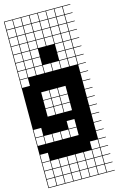

<svg xmlns="http://www.w3.org/2000/svg" viewBox="-156 -869 742 1198"><g transform="rotate(-15 214.5 -269.5)"><path d="M325 -803.6V-753.6H375V-803.6ZM164.3 -700H214.3V-750H164.3ZM271.4 -700H321.4V-750H271.4ZM57.1 -700H107.1V-750H57.1ZM110.7 -700H160.7V-750H110.7ZM217.9 -700H267.9V-750H217.9ZM325 -700H375V-750H325ZM3.6 -700H53.6V-750H3.6ZM164.3 -646.4H214.3V-696.4H164.3ZM271.4 -646.4H321.4V-696.4H271.4ZM57.1 -646.4H107.1V-696.4H57.1ZM110.7 -646.4H160.7V-696.4H110.7ZM217.9 -646.4H267.9V-696.4H217.9ZM325 -646.4H375V-696.4H325ZM3.6 -646.4H53.6V-696.4H3.6ZM325 -592.9H375V-642.9H325ZM164.3 -592.9H214.3V-642.9H164.3ZM271.4 -592.9H321.4V-642.9H271.4ZM57.1 -592.9H107.1V-642.9H57.1ZM110.7 -592.9H160.7V-642.9H110.7ZM217.9 -592.9H267.9V-642.9H217.9ZM3.6 -592.9H53.6V-642.9H3.6ZM57.1 -539.3H107.1V-589.3H57.1ZM3.6 -539.3H53.6V-589.3H3.6ZM110.7 -539.3H160.7V-589.3H110.7ZM217.9 -539.3H267.9V-589.3H217.9ZM271.4 -539.3H321.4V-589.3H271.4ZM325 -539.3H375V-589.3H325ZM164.3 -539.3H214.3V-589.3H164.3ZM110.7 -485.7H160.7V-535.7H110.7ZM271.4 -485.7H321.4V-535.7H271.4ZM3.6 -485.7H53.6V-535.7H3.6ZM325 -485.7H375V-535.7H325ZM164.3 -485.7H214.3V-535.7H164.3ZM57.1 -485.7H107.1V-535.7H57.1ZM217.9 -485.7H267.9V-535.7H217.9ZM57.1 -432.1H107.1V-482.1H57.1ZM217.9 -432.1H267.9V-482.1H217.9ZM164.3 -432.1H214.3V-482.1H164.3ZM325 -432.1H375V-482.1H325ZM271.4 -432.1H321.4V-482.1H271.4ZM3.6 -432.1H53.6V-482.1H3.6ZM110.7 -432.1H160.7V-482.1H110.7ZM3.6 -378.6H53.6V-428.6H3.6ZM110.7 -271.4H160.7V-321.4H110.7ZM217.9 -271.4H267.9V-321.4H217.9ZM164.3 -271.4H214.3V-321.4H164.3ZM217.9 -217.9H267.9V-267.9H217.9ZM110.7 -217.9H160.7V-267.9H110.7ZM164.3 -217.9H214.3V-267.9H164.3ZM164.3 -164.3H214.3V-214.3H164.3ZM110.7 -164.3H160.7V-214.3H110.7ZM217.9 -164.3H267.9V-214.3H217.9ZM217.9 -57.1H267.9V-107.1H217.9ZM3.6 -57.1H53.6V-107.1H3.6ZM57.1 -3.6H107.1V-53.6H57.1ZM110.7 -3.6H160.7V-53.6H110.7ZM3.6 -3.6H53.6V-53.6H3.6ZM164.3 -3.6H214.3V-53.6H164.3ZM217.9 -3.6H267.9V-53.6H217.9ZM3.6 103.6H53.6V53.6H3.6ZM325 103.6H375V53.6H325ZM217.9 210.7H267.9V160.7H217.9ZM3.6 210.7H53.6V160.7H3.6ZM57.1 210.7H107.1V160.7H57.1ZM325 210.7H375V160.7H325ZM110.7 210.7H160.7V160.7H110.7ZM271.4 210.7H321.4V160.7H271.4ZM164.3 210.7H214.3V160.7H164.3ZM3.6 264.3H53.6V214.3H3.6ZM325 264.3H375V214.3H325ZM110.7 264.3H160.7V214.3H110.7ZM271.4 264.3H321.4V214.3H271.4ZM164.3 264.3H214.3V214.3H164.3ZM217.9 264.3H267.9V214.3H217.9ZM57.1 264.3H107.1V214.3H57.1ZM271.4 -803.6V-753.6H321.4V-803.6ZM217.9 -803.6V-753.6H267.9V-803.6ZM164.3 -803.6V-753.6H214.3V-803.6ZM110.7 -803.6V-753.6H160.7V-803.6ZM57.1 -803.6V-753.6H107.1V-803.6ZM3.6 -803.6V-753.6H53.6V-803.6ZM0 107.1V-807.1H428.6V-803.6H378.6V-753.6H428.6V-750H378.6V-700H428.6V-696.4H378.6V-646.4H428.6V-642.9H378.6V-592.9H428.6V-589.3H378.6V-539.3H428.6V-535.7H378.6V-485.7H428.6V-482.1H378.6V-432.1H428.6V-428.6H378.6V-378.6H428.6V-375H378.6V-325H428.6V-321.4H378.6V-271.4H428.6V-267.9H378.6V-217.9H428.6V-214.3H378.6V-164.3H428.6V-160.7H378.6V-110.7H428.6V-107.1H378.6V-57.1H428.6V-53.6H378.6V-3.6H428.6V0H378.6V50H428.6V53.6H378.6V103.6H428.6V107.1H378.6V157.1H428.6V160.7H378.6V210.7H428.6V214.3H378.6V264.3H428.6V267.9H0V107.1H3.6V157.1H53.6V107.1H57.1V157.1H107.1V107.1H110.7V157.1H160.7V107.1ZM214.3 157.1V107.1H164.3V157.1ZM267.9 157.1V107.1H217.9V157.1ZM321.4 157.1V107.1H271.4V157.1ZM375 157.1V107.1H325V157.1ZM160.7 -592.9H214.3V-539.3H160.7ZM214.3 -592.9H267.9V-539.3H214.3ZM214.3 -539.3H267.9V-485.7H214.3ZM160.7 -539.3H214.3V-485.7H160.7Z"/></g></svg>

Font: Jersey 10 Charted
Style: Regular
Weight: 400
Designer: Sarah Cadigan-Fried
Version: Version 1.000; ttfautohint (v1.8.4.7-5d5b)